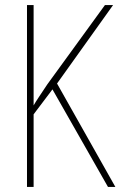

<svg xmlns="http://www.w3.org/2000/svg" viewBox="-20 -734 473 754"><path d="M433 0 204 -406 424 -714H392L166 -403C141 -365 122 -338 112 -320V-714H86V0H112V-285L186 -383L404 0Z"/></svg>

Font: Noto Sans Malayalam Condensed Thin
Style: Regular
Weight: 100
Width: 3
Designer: Jelle Bosma - Monotype Design Team
Foundry: Monotype Imaging Inc.
Version: Version 2.104